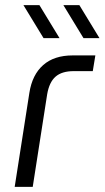

<svg xmlns="http://www.w3.org/2000/svg" viewBox="-20 -725 406 745"><path d="M149 -577 71 -705H133L211 -577ZM304 -577 226 -705H288L366 -577ZM37 0 94 -365Q105 -435 147.5 -472.5Q190 -510 262 -510H350L340 -449H266Q220 -449 195.5 -427.5Q171 -406 163 -359L107 0Z"/></svg>

Font: MuseoModerno Thin Light
Style: Italic
Weight: 300
Italic angle: -9°
Version: Version 1.003